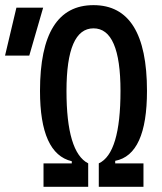

<svg xmlns="http://www.w3.org/2000/svg" viewBox="-20 -723 626 743"><path d="M257.8 -62V-99.1Q134.8 -127.9 134.8 -371.1Q134.8 -703.1 341.8 -703.1Q548.8 -703.1 548.8 -371.1Q548.8 -124 425.8 -100.6V-65.9L362.3 -90.8Q446.3 -129.4 446.3 -371.1Q446.3 -613.3 341.8 -613.3Q237.3 -613.3 237.3 -371.1Q237.3 -133.8 321.3 -90.8ZM148.4 0V-90.8H321.3V0ZM362.3 0V-90.8H535.2V0ZM-0.5 -507.8 43.5 -693.4H147L93.3 -507.8Z"/></svg>

Font: Cascadia Code
Style: Regular
Weight: 400
Designer: Aaron Bell
Foundry: Saja Typeworks
Version: Version 2404.023